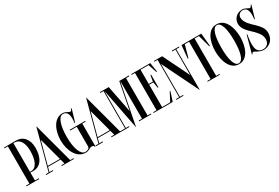

<svg xmlns="http://www.w3.org/2000/svg" viewBox="76 -1837 4353 2995"><g transform="rotate(-30 2252.0 -339.5)"><path d="M237 -155C367 -155 444 -273 444 -450C444 -600 367 -700 237 -700H21V-686H81V-14H21V0H251V-14H181V-155ZM200 -686C295.5 -686 349 -595 349 -450C349 -278 295.5 -169 200 -169H181V-686Z M621.9 -737 569.9 -544V-543.7L427.6 -14H374.9V0H502.9V-14H441.9L463.9 -96H690.1L712.1 -14H655.4V0H875.4V-14H816.1ZM577.1 -517 686.3 -110H467.7Z M1325 -427H1045V-413H1164V-67.5C1164 -40.8 1157.2 -29.2 1136.4 -18C1123.3 -10.6 1102.9 -6 1084 -6C1007 -6 950 -142 950 -350C950 -558 998 -694 1075 -694C1161 -694 1176 -609 1167 -510L1164 -477H1173L1240 -703L1229 -705C1219 -679 1210 -667 1194 -667C1171 -667 1132 -708 1075 -708C917 -708 840 -526 840 -350C840 -174 926 8 1084 8C1152 8 1165.5 -30.5 1213.5 -30.5C1236 -30.5 1253 -20.5 1253 0H1264V-413H1325Z M1518.9 -737 1466.9 -544V-543.7L1324.6 -14H1271.9V0H1399.9V-14H1338.9L1360.9 -96H1587.1L1609.1 -14H1552.4V0H1772.4V-14H1713.1ZM1474.1 -517 1583.3 -110H1364.7Z M2269 -686V-700H2095.7L2001.3 -212.7L1906 -700H1747V-686H1804V-14H1747V0H1875V-14H1818V-679.5L1962 58L1973.9 -3.1H1974L2107.3 -686.1H2109V-14.1H2049V-0.1H2269V-14.1H2209V-686.1Z M2617.6 -14H2471V-416H2545.1L2562.8 -309H2575.5V-537H2562.8L2545.1 -430H2471V-686H2615.1L2667.3 -532H2679L2654 -700H2311V-686H2371V-14H2311V0H2654L2709 -168H2697.3Z M3171 -700H3043V-686H3100V-226.6L2868 -700H2721V-686H2778V-14H2721V0H2849V-14H2792V-605.5L3114 52V-686H3171Z M3573 -700H3217L3195 -467H3207.4L3267.5 -686H3345V-14H3285V0H3505V-14H3445V-686H3522.4L3582.6 -467H3595Z M3849 -708C3691 -708 3624 -526 3624 -350C3624 -174 3691 8 3849 8C4007 8 4074 -174 4074 -350C4074 -526 4007 -708 3849 -708ZM3849 -6C3772 -6 3734 -142 3734 -350C3734 -558 3772 -694 3849 -694C3926 -694 3964 -558 3964 -350C3964 -142 3926 -6 3849 -6Z M4291.4 8C4402.4 8 4484.4 -73 4484.4 -194C4484.4 -281 4418.4 -344 4373.4 -389C4328.4 -434 4225.4 -514 4225.4 -609.5C4225.4 -654.9 4260.2 -694 4311.4 -694C4398.9 -694 4412.4 -609 4403.4 -510L4400.4 -477H4410L4477 -703L4465.4 -705C4455.4 -679 4446.4 -667 4430.4 -667C4407.4 -667 4368.4 -708 4311.4 -708C4212.4 -708 4143.4 -635 4143.4 -543C4143.4 -443 4246.4 -363 4291.4 -318C4336.4 -273 4402.4 -211.5 4402.4 -124.5C4402.4 -53.2 4358.2 -6 4291.4 -6C4153 -6 4157.5 -153.5 4189.9 -330L4178.5 -331.5L4094.5 -23.5H4105.9C4109.9 -37.5 4117.9 -47.5 4130.9 -48C4143.4 -48.5 4158.9 -37 4184.9 -23.5C4213.9 -8.5 4254.4 8 4291.4 8Z"/></g></svg>

Font: Picaflor 36 pt
Style: Regular
Weight: 400
Designer: Ariel Martín Pérez
Foundry: Tunera Type Foundry
Version: Version 1.000;hotconv 1.0.109;makeotfexe 2.5.65596